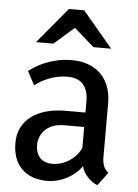

<svg xmlns="http://www.w3.org/2000/svg" viewBox="-54 -807 620 860"><g transform="rotate(5 255.5 -377.5)"><path d="M416.5 9.8Q405.8 6.3 394.3 -1.7Q382.8 -9.8 372.6 -20.5Q362.3 -31.2 355 -43.9Q347.7 -56.6 345.2 -69.8Q333 -51.8 315.7 -36.9Q298.3 -22 278.1 -11.5Q257.8 -1 235.4 4.6Q212.9 10.3 189.9 10.3Q152.3 10.3 123.3 -0.7Q94.2 -11.7 74.5 -32Q54.7 -52.2 44.4 -81.3Q34.2 -110.4 34.2 -146.5Q34.2 -184.6 48.8 -214.8Q63.5 -245.1 91.1 -266.1Q118.7 -287.1 157.7 -298.3Q196.8 -309.6 246.1 -309.6H335V-361.3Q335 -408.7 311.8 -435.8Q288.6 -462.9 239.7 -462.4Q216.8 -462.4 195.8 -457.8Q174.8 -453.1 156.2 -445.8Q137.7 -438.5 122.3 -429.4Q106.9 -420.4 95.2 -411.1L62.5 -472.2Q71.8 -480 89.1 -491.2Q106.4 -502.4 131.1 -512.9Q155.8 -523.4 186.8 -530.8Q217.8 -538.1 255.4 -538.1Q294.4 -538.1 327.1 -526.4Q359.9 -514.6 383.3 -491.9Q406.7 -469.2 419.7 -436Q432.6 -402.8 432.6 -360.4V-117.2Q432.6 -95.7 438.7 -78.9Q444.8 -62 460.9 -49.3ZM208 -67.9Q229 -67.9 249 -74.7Q269 -81.5 285.9 -93Q302.7 -104.5 315.4 -119.6Q328.1 -134.8 335 -151.4V-244.6H245.6Q218.3 -244.6 197 -237.1Q175.8 -229.5 161.4 -216.1Q147 -202.6 139.4 -184.6Q131.8 -166.5 131.8 -146Q131.8 -110.8 150.9 -89.4Q169.9 -67.9 208 -67.9ZM424.8 -604.5H345.2L254.9 -683.6L165 -604.5H86.9L220.7 -765.1H289.6Z"/></g></svg>

Font: Ufes Sans
Style: Regular
Weight: 400
Designer: Ricardo Esteves, Filipe Motta, Cassio Ferreira, Ana Quintelato & Breno Mello
Foundry: ProDesignUfes - Ricardo Esteves, Filipe Motta, Cassio Ferreira, Ana Quintelato & Breno Mello (This is a derivative work,
Version: Version 2.0